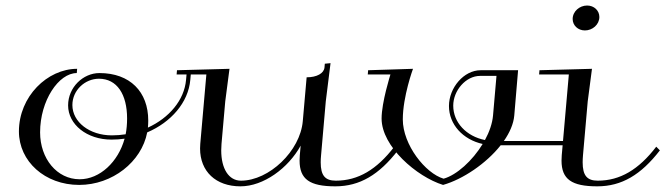

<svg xmlns="http://www.w3.org/2000/svg" viewBox="-20 -648 2350 678"><path d="M252.4 -405C147.3 -405 46.8 -307.2 46.8 -183.9C46.8 -78.2 138.7 5 259.6 5C376.6 5 479.9 -76.5 499.8 -180.5C583.9 -216.3 645 -286 652 -366L653.9 -387H638.9L637 -366C630.8 -294.3 577.1 -231.6 502.3 -197.4C503.1 -205.6 503.5 -214.3 503.5 -222.3C503.5 -323.8 439.2 -390 331.1 -390C273.7 -390 220.5 -339.9 220.5 -275.9C220.5 -208.4 286.9 -155 373.6 -155C389.3 -155 404.8 -156.1 420 -158.3C397.5 -76.3 332.5 -15 261.3 -15C181.2 -15 121.6 -87.6 121.6 -180.6C121.6 -293 187.3 -390 251.1 -390ZM423.7 -173.8C407.8 -171.3 391.5 -170 374.9 -170C296 -170 235.6 -217.3 235.6 -277.1C235.6 -329.4 280.2 -370 329.4 -370C393.1 -370 428.8 -314.9 428.8 -229.5C428.8 -210.4 427.1 -190.5 423.7 -173.8Z M790.4 -405 605 -400 603.7 -385H708.7L687.2 -140C686.8 -134.4 686.5 -129 686.5 -123.7C686.5 -42.8 741.9 10 829.1 10C910.5 10 998 -54 1041.7 -133.7L1038.7 -100C1038.2 -93.3 1037.9 -86.9 1037.9 -80.8C1037.9 -14.9 1073.8 10 1164.1 10C1250.6 10 1318.7 -31 1385.2 -117L1372.4 -130C1310.3 -49 1244.6 -10 1165.9 -10C1128.2 -10 1112.5 -28 1112.5 -74.8C1112.5 -82.4 1112.9 -90.8 1113.8 -100L1130.4 -290L1147.2 -425L1127 -423L1125.9 -410C1124 -389 1098.8 -375 1062.8 -375L1049.2 -220C1040.1 -115 930.4 -10 830.9 -10C787.8 -10 761.2 -52 761.2 -117.1C761.2 -124.4 761.6 -132.1 762.2 -140L775.4 -290Z M1438.4 -405 1280 -400 1278.7 -385H1358.7C1358.7 -385 1327.5 -286.7 1327.5 -229.4C1327.5 -130.9 1451.2 -24 1544.6 5C1614.2 -14.7 1696.9 -70.4 1748 -135H1986.8L1988.1 -150H1759.2C1779.8 -179.5 1793.4 -210.3 1796 -240L1809.5 -400H1677C1618.5 -400 1565.4 -338.7 1565.4 -273.6C1565.4 -208.6 1614.5 -155.1 1684.4 -139.6C1648.4 -80.5 1592.6 -29.9 1546.5 -17C1481.9 -36 1402.4 -137 1402.4 -226.2C1402.4 -307.3 1438.4 -405 1438.4 -405ZM1692.5 -153.5C1626.9 -166.6 1580.5 -215.4 1580.5 -274.9C1580.5 -328.3 1625 -380 1675.2 -380H1733.2L1721 -240C1718.5 -211.8 1708 -182 1692.5 -153.5Z M2070.4 -405 1885 -400 1883.7 -385H1988.7L1963.7 -100C1963.2 -93.3 1962.9 -86.9 1962.9 -80.8C1962.9 -14.9 1998.8 10 2089.1 10C2175.6 10 2243.7 -31 2310.2 -117L2297.4 -130C2235.3 -49 2169.6 -10 2090.9 -10C2053.2 -10 2037.5 -28 2037.5 -74.8C2037.5 -82.4 2037.9 -90.8 2038.7 -100L2055.4 -290ZM2053.2 -628.5C2026.6 -628.5 2002.2 -607.8 2002.2 -580.9C2002.2 -558.3 2020.9 -540.5 2045.5 -540.5C2072.2 -540.5 2096.5 -561.2 2096.5 -588.1C2096.5 -610.7 2077.9 -628.5 2053.2 -628.5Z"/></svg>

Font: Galberik
Style: Regular
Weight: 400
Designer: Gluk
Foundry: Gluk
Version: Version 0.50